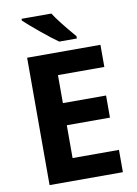

<svg xmlns="http://www.w3.org/2000/svg" viewBox="-100 -996 759 1060"><g transform="rotate(-10 280.0 -465.5)"><path d="M501 0V-125H241V-309H483V-433H241V-590H501V-714H90V0ZM280 -771H379V-784C323 -849 285 -898 264 -931H97V-921C132 -887 240 -798 280 -771Z"/></g></svg>

Font: Passageway
Style: Regular
Weight: 700
Foundry: Ascender Corporation
Version: Version 1.11